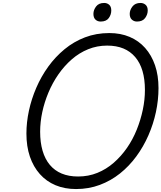

<svg xmlns="http://www.w3.org/2000/svg" viewBox="-20 -1262 1094 1301"><path d="M495 19Q418 19 356 -7Q294 -33 250 -82.5Q206 -132 182.5 -201Q159 -270 159 -357Q159 -433 176 -512Q193 -591 226 -667.5Q259 -744 307 -810.5Q355 -877 417.5 -928.5Q480 -980 556 -1009Q632 -1038 721 -1038Q797 -1038 858.5 -1012Q920 -986 963.5 -937Q1007 -888 1030.5 -819.5Q1054 -751 1054 -665Q1054 -584 1036.5 -502.5Q1019 -421 985.5 -344.5Q952 -268 903.5 -202Q855 -136 793 -86.5Q731 -37 656 -9Q581 19 495 19ZM509 -66Q579 -66 639.5 -90.5Q700 -115 750.5 -159Q801 -203 840.5 -260Q880 -317 906.5 -383Q933 -449 947.5 -517.5Q962 -586 962 -652Q962 -725 945.5 -781Q929 -837 896 -875.5Q863 -914 816 -933.5Q769 -953 706 -953Q638 -953 577.5 -928.5Q517 -904 466.5 -860Q416 -816 376 -758.5Q336 -701 308.5 -635.5Q281 -570 266.5 -502.5Q252 -435 252 -369Q252 -297 268.5 -240.5Q285 -184 317.5 -145Q350 -106 398 -86Q446 -66 509 -66ZM662 -1116Q641 -1116 627 -1129Q613 -1142 613 -1168Q613 -1194 631 -1218Q649 -1242 686 -1242Q706 -1242 720 -1229.5Q734 -1217 734 -1191Q734 -1163 717 -1139.5Q700 -1116 662 -1116ZM908 -1116Q888 -1116 873.5 -1129Q859 -1142 859 -1168Q859 -1194 877.5 -1218Q896 -1242 932 -1242Q952 -1242 966.5 -1229.5Q981 -1217 981 -1191Q981 -1164 963.5 -1140Q946 -1116 908 -1116Z"/></svg>

Font: Playwrite IN
Style: Regular
Weight: 400
Designer: Veronika Burian, José Scaglione
Foundry: TypeTogether
Version: Version 1.002